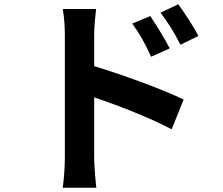

<svg xmlns="http://www.w3.org/2000/svg" viewBox="-20 -819 1040 897"><path d="M682 -744 598 -709C635 -657 657 -617 686 -554L773 -593C750 -638 710 -702 682 -744ZM813 -799 730 -760C767 -710 791 -673 823 -610L907 -651C884 -696 842 -759 813 -799ZM283 -81C283 -42 279 19 273 58H430C425 17 420 -53 420 -81V-364C528 -328 678 -270 782 -215L838 -354C746 -399 553 -470 420 -510V-656C420 -698 425 -742 429 -777H273C280 -741 283 -692 283 -656Z"/></svg>

Font: Source Han Sans CN
Style: Bold
Weight: 700
Designer: Ryoko NISHIZUKA 西塚涼子 (kana, bopomofo & ideographs); Paul D. Hunt (Latin, Greek & Cyrillic); Sandoll Communications 산돌커뮤니
Foundry: Adobe
Version: Version 2.001;hotconv 1.0.107;makeotfexe 2.5.65593